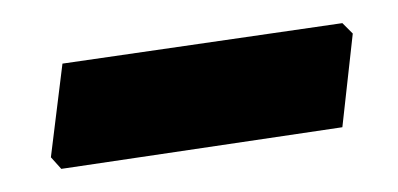

<svg xmlns="http://www.w3.org/2000/svg" viewBox="-20 -337 344 166"><path d="M276 -317 285 -308 276 -227 33 -191 24 -201 34 -282Z"/></svg>

Font: Alegreya Sans SC
Style: Bold Italic
Weight: 700
Italic angle: -7°
Designer: Juan Pablo del Peral
Foundry: Huerta Tipografica
Version: Version 2.007